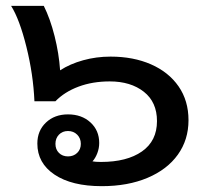

<svg xmlns="http://www.w3.org/2000/svg" viewBox="-20 -628 714 658"><path d="M108 -136Q108 -180 137.5 -208Q167 -236 213 -236Q260 -236 290 -208.5Q320 -181 320 -138Q320 -120 313.5 -103Q307 -86 297 -75Q307 -73 326 -73Q415 -73 466.5 -109Q518 -145 518 -213Q518 -278 473 -313.5Q428 -349 356 -349Q297 -349 249 -331Q201 -313 170 -281H98Q94 -373 70.5 -467.5Q47 -562 18 -608H130Q152 -564 167 -504.5Q182 -445 186 -387Q220 -409 265 -421.5Q310 -434 359 -434Q437 -434 497.5 -407.5Q558 -381 592 -332Q626 -283 626 -216Q626 -149 589.5 -98Q553 -47 485.5 -18.5Q418 10 329 10Q226 10 167 -29.5Q108 -69 108 -136ZM257 -135Q257 -154 244.5 -166.5Q232 -179 213 -179Q194 -179 182 -166.5Q170 -154 170 -135Q170 -116 182 -104Q194 -92 213 -92Q232 -92 244.5 -104Q257 -116 257 -135Z"/></svg>

Font: Sarabun SemiBold
Style: Regular
Weight: 600
Designer: Suppakit Chalermlarp | Katatrad Co.,Ltd.
Foundry: Cadson Demak Co.,Ltd.
Version: Version 1.000; ttfautohint (v1.6)